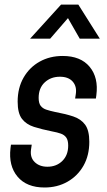

<svg xmlns="http://www.w3.org/2000/svg" viewBox="-20 -800 463 832"><path d="M173 12.5Q95.5 12.5 56 -34.5Q16.5 -81.5 25.5 -158L27.5 -173H117.5L114.5 -152.5Q109.5 -118 130.2 -97.8Q151 -77.5 185.5 -77.5Q224.5 -77.5 250 -102.5Q275.5 -127.5 275.5 -169Q275.5 -192 267.2 -203.8Q259 -215.5 243.5 -221Q228 -226.5 206 -230.5Q161 -239.5 127.2 -250.2Q93.5 -261 75 -285.2Q56.5 -309.5 56.5 -359.5Q56.5 -419 82.2 -463.8Q108 -508.5 152 -533Q196 -557.5 251.5 -557.5Q329.5 -557.5 368.5 -510.5Q407.5 -463.5 397.5 -387.5L395.5 -373H305.5L308.5 -392.5Q313.5 -425.5 295 -446.5Q276.5 -467.5 239.5 -467.5Q200 -467.5 173.8 -443Q147.5 -418.5 147.5 -376Q147.5 -353 156.2 -341.5Q165 -330 180.8 -324.8Q196.5 -319.5 218 -315Q264 -306.5 297.2 -295.5Q330.5 -284.5 348.8 -259.8Q367 -235 367 -185.5Q367 -126.5 341.8 -82Q316.5 -37.5 272.5 -12.5Q228.5 12.5 173 12.5ZM110.5 -632.5 244.5 -780H319.5L412.5 -632.5H325.5L274.5 -721.5L197.5 -632.5Z"/></svg>

Font: Mohave Light Medium
Style: Italic
Weight: 500
Italic angle: -8°
Version: Version 2.003